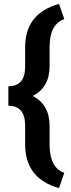

<svg xmlns="http://www.w3.org/2000/svg" viewBox="-20 -800 370 996"><path d="M286.1 175.8Q110.4 126.5 110.4 -51.3V-148.4Q110.4 -251.5 23.4 -251.5V-352.5Q108.4 -352.5 110.4 -449.7V-553.2Q110.4 -643.6 154.3 -699.2Q198.2 -754.9 286.1 -779.8L313.5 -701.2Q276.4 -687.5 257.3 -653.6Q238.3 -619.6 237.3 -559.6V-457Q237.3 -346.7 149.9 -302.2Q237.3 -257.3 237.3 -146.5V-43Q239.7 71.3 313.5 96.7Z"/></svg>

Font: Shabnam FD
Style: Bold-FD
Weight: 700
Foundry: DejaVu fonts team - Redesigned by Saber Rastikerdar - Based on Vazir font
Version: Version 5.0.1